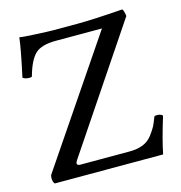

<svg xmlns="http://www.w3.org/2000/svg" viewBox="-99 -739 783 829"><g transform="rotate(-15 293.0 -325.0)"><path d="M209 -640.6H315.4Q383.8 -640.6 520.5 -650.4Q523.4 -649.4 526.9 -637.7Q530.3 -626 530.3 -618.2L165 -74.2Q158.2 -64.5 158.2 -59.6Q158.2 -49.8 171.9 -49.8H392.6Q427.7 -49.8 453.1 -60.1Q478.5 -70.3 494.6 -91.8Q510.7 -113.3 518.1 -127.4Q525.4 -141.6 535.2 -168Q537.1 -170.9 548.8 -170.9Q563.5 -170.9 572.3 -162.1Q541 -60.5 529.3 0H44.9Q37.1 -8.8 37.1 -25.4Q37.1 -37.1 41 -42L415 -593.8H208Q143.6 -593.8 115.7 -566.9Q87.9 -540 69.3 -472.7Q68.4 -468.8 59.6 -468.8Q37.1 -468.8 28.3 -477.5Q54.7 -598.6 60.5 -649.4Q70.3 -646.5 131.3 -643.6Q192.4 -640.6 209 -640.6Z"/></g></svg>

Font: Crimson Text
Style: Regular
Weight: 400
Version: Version 0.13